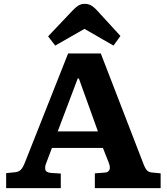

<svg xmlns="http://www.w3.org/2000/svg" viewBox="-20 -978 867 998"><path d="M12 0V-78L60 -83Q78 -85 89 -96.5Q100 -108 111 -137L334 -700H504L723 -133Q733 -105 743 -93.5Q753 -82 774 -81L815 -77V0H473V-77L525 -81Q542 -82 548.5 -94.5Q555 -107 545 -133L515 -209H250L222 -135Q212 -112 215.5 -96.5Q219 -81 247 -79L296 -76V0ZM280 -295H489L390 -570H384ZM267 -741 230 -789 357 -923Q374 -941 388 -949.5Q402 -958 422 -958Q438 -958 453 -950Q468 -942 487 -921L606 -791L570 -741L419 -828Z"/></svg>

Font: Literata 7pt
Style: Bold
Weight: 700
Designer: Latin by Veronika Burian and Jose Scaglione. Greek by Irene Vlachou. Cyrillic by Vera Evstafieva.
Foundry: TypeTogether
Version: Version 3.002